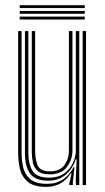

<svg xmlns="http://www.w3.org/2000/svg" viewBox="-20 -721 410 748"><path d="M160.2 7Q110 7 86.9 -13.9Q63.8 -34.8 57.2 -64.9Q50.8 -95 50.8 -122.2V-600H64V-124.5Q64 -98.2 69.9 -70.5Q75.8 -42.8 96.9 -23.8Q118 -4.8 163.8 -4.8Q199.5 -4.8 225.2 -21.8Q251 -38.8 266.5 -69.5H270.2L263.8 -11.8V0H250.2L250 -5.5L258.8 -45.8H256Q240.2 -20.8 216.2 -6.9Q192.2 7 160.2 7ZM302 0V-600H315.2V0ZM173.8 -41.8Q142 -41.8 127.1 -54.9Q112.2 -68 108 -88Q103.8 -108 103.8 -128.8V-600H117V-129.5Q117 -100.2 126.6 -76.9Q136.2 -53.5 175.5 -53.5Q213 -53.5 230.8 -77.6Q248.5 -101.8 248.5 -133.2V-600H262.2V-134Q262.2 -98.8 240.5 -70.2Q218.8 -41.8 173.8 -41.8ZM167 -17Q116.8 -17.2 97 -44.9Q77.2 -72.5 77.2 -125.2V-600H90.5V-126.8Q90.5 -80.2 107.4 -54.5Q124.2 -28.8 171.2 -28.8Q206.5 -28.8 229.6 -45.1Q252.8 -61.5 264.1 -86Q275.5 -110.5 275.5 -135.2V-600H288.8V0H275.5V-32L278.8 -100.5H275Q263.8 -64.8 236.2 -40.8Q208.8 -16.8 167 -17ZM310.2 -689.5H56.8V-700.8H310.2ZM310.2 -667.2H56.8V-678.5H310.2ZM310.2 -645H56.8V-656.2H310.2Z"/></svg>

Font: Big Shoulders Inline Display
Style: Regular
Weight: 400
Designer: Patric King
Foundry: XO Type Co
Version: Version 1.000